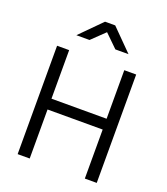

<svg xmlns="http://www.w3.org/2000/svg" viewBox="-164 -1039 1002 1152"><g transform="rotate(20 337.5 -463.0)"><path d="M85 0ZM590 -692V0H514V-313H162V0H85V-692H162V-382H514V-692ZM306 -926H371L505 -791H421L339 -871L256 -791H172Z"/></g></svg>

Font: Cairo
Style: Regular
Weight: 400
Designer: Mohamed Gaber, the designers of Titillium
Foundry: Kief Type Foundry
Version: Version 2.009; ttfautohint (v1.5.33-1714) -l 8 -r 50 -G 200 